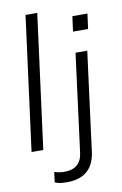

<svg xmlns="http://www.w3.org/2000/svg" viewBox="-107 -859 717 1129"><g transform="rotate(-10 251.5 -294.5)"><path d="M94 0H24L129 -800H199ZM199 211Q149 211 127 199L135 138Q161 148 195 148Q295 148 305 49L380 -530H450L373 63Q352 211 199 211ZM477 -655H387L399 -745H489Z"/></g></svg>

Font: Tanohe Sans
Style: Italic
Weight: 400
Designer: Village Type and Design LLC & Cristiano Sobral
Foundry: Cooper Hewitt Smithsonian Design Museum
Version: Version 1.00;September 29, 2021;FontCreator 13.0.0.2655 64-b